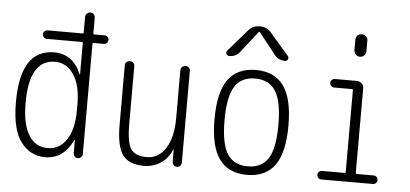

<svg xmlns="http://www.w3.org/2000/svg" viewBox="-51 -867 2103 985"><g transform="rotate(5 1000.0 -375.0)"><path d="M219.7 -482.4Q86.9 -482.4 86.9 -259.8Q86.9 -149.4 121.6 -93.8Q156.2 -38.1 219.7 -38.1Q280.3 -38.1 316.4 -92.3Q352.5 -146.5 352.5 -245.1V-275.4Q352.5 -373 315.9 -427.7Q279.3 -482.4 219.7 -482.4ZM210 9.8Q134.8 9.8 85.9 -53.7Q37.1 -117.2 37.1 -259.8Q37.1 -529.3 210 -530.3Q307.6 -530.3 349.6 -430.7Q349.6 -428.7 351.6 -428.7Q352.5 -428.7 352.5 -429.7V-591.8Q352.5 -595.7 347.7 -595.7H167Q158.2 -595.7 151.4 -602.5Q144.5 -609.4 144.5 -618.2Q144.5 -627 151.4 -633.3Q158.2 -639.6 167 -639.6H347.7Q352.5 -639.6 352.5 -644.5V-724.6Q352.5 -735.4 360.4 -742.7Q368.2 -750 377.9 -750Q387.7 -750 395 -743.2Q402.3 -736.3 402.3 -724.6V-644.5Q402.3 -639.6 407.2 -639.6H460.9Q469.7 -639.6 476.1 -633.3Q482.4 -627 482.4 -618.2Q482.4 -609.4 476.1 -602.5Q469.7 -595.7 460.9 -595.7H407.2Q402.3 -595.7 402.3 -591.8V-24.4Q402.3 -14.6 395.5 -7.3Q388.7 0 378.9 0Q369.1 0 362.3 -6.8Q355.5 -13.7 355.5 -24.4V-89.8Q355.5 -90.8 353.5 -90.8Q351.6 -90.8 351.6 -88.9Q303.7 9.8 210 9.8Z M719.7 9.8Q641.6 9.8 609.4 -34.7Q577.1 -79.1 577.1 -190.4V-496.1Q577.1 -505.9 584.5 -512.7Q591.8 -519.5 602.1 -519.5Q612.3 -519.5 619.1 -512.7Q626 -505.9 626 -496.1V-199.2Q626 -100.6 648.9 -68.4Q671.9 -36.1 730.5 -36.1Q790 -36.1 826.7 -92.3Q863.3 -148.4 863.3 -249V-495.1Q863.3 -505.9 870.6 -512.7Q877.9 -519.5 888.2 -519.5Q898.4 -519.5 905.3 -512.7Q912.1 -505.9 912.1 -495.1V-24.4Q912.1 -14.6 905.8 -7.3Q899.4 0 889.2 0Q878.9 0 872.1 -6.8Q865.2 -13.7 865.2 -24.4L864.3 -87.9Q864.3 -88.9 863.3 -88.9Q862.3 -88.9 862.3 -86.9Q843.8 -41 805.7 -15.6Q767.6 9.8 719.7 9.8Z M1355.5 -433.1Q1322.3 -486.3 1250 -486.3Q1177.7 -486.3 1144.5 -433.1Q1111.3 -379.9 1111.3 -259.8Q1111.3 -139.6 1144.5 -86.9Q1177.7 -34.2 1250 -34.2Q1322.3 -34.2 1355.5 -86.9Q1388.7 -139.6 1388.7 -259.8Q1388.7 -379.9 1355.5 -433.1ZM1393.1 -55.7Q1345.7 9.8 1250 9.8Q1154.3 9.8 1106.9 -55.7Q1059.6 -121.1 1059.6 -260.3Q1059.6 -399.4 1106.9 -464.8Q1154.3 -530.3 1250 -530.3Q1345.7 -530.3 1393.1 -464.8Q1440.4 -399.4 1440.4 -260.3Q1440.4 -121.1 1393.1 -55.7ZM1252 -754.9Q1288.1 -754.9 1309.6 -727.5L1406.2 -616.2Q1412.1 -608.4 1408.2 -599.1Q1404.3 -589.8 1393.6 -589.8Q1358.4 -589.8 1338.9 -616.2L1252 -726.6Q1251 -727.5 1250 -727.5L1248 -726.6L1161.1 -616.2Q1141.6 -589.8 1106.4 -589.8Q1096.7 -589.8 1091.8 -599.1Q1086.9 -608.4 1093.8 -616.2L1190.4 -727.5Q1212.9 -754.9 1248 -754.9Z M1631.8 0Q1623 0 1616.7 -6.3Q1610.4 -12.7 1610.4 -22Q1610.4 -31.2 1616.7 -37.6Q1623 -43.9 1631.8 -43.9H1750Q1753.9 -43.9 1753.9 -48.8V-470.7Q1753.9 -475.6 1750 -475.6H1657.2Q1648.4 -475.6 1641.6 -482.4Q1634.8 -489.3 1634.8 -498Q1634.8 -506.8 1641.6 -513.2Q1648.4 -519.5 1657.2 -519.5H1769.5Q1784.2 -519.5 1794.9 -509.8Q1805.7 -500 1805.7 -485.4V-48.8Q1805.7 -43.9 1809.6 -43.9H1898.4Q1907.2 -43.9 1913.6 -37.6Q1919.9 -31.2 1919.9 -22Q1919.9 -12.7 1913.6 -6.3Q1907.2 0 1898.4 0ZM1744.1 -730.5Q1744.1 -743.2 1752.9 -751.5Q1761.7 -759.8 1774.9 -759.8Q1788.1 -759.8 1796.9 -751.5Q1805.7 -743.2 1805.7 -730.5V-675.8Q1805.7 -663.1 1796.9 -653.8Q1788.1 -644.5 1774.9 -644.5Q1761.7 -644.5 1752.9 -653.8Q1744.1 -663.1 1744.1 -675.8Z"/></g></svg>

Font: Rounded-L Mgen+ 1m light
Style: Regular
Weight: 200
Designer: [Source Han Sans]
Ryoko NISHIZUKA  (kana & ideographs); Paul D. Hunt (Latin, Greek & Cyrillic); Wenlong ZHANG  (bopomofo
Version: Version 1.059.20150602